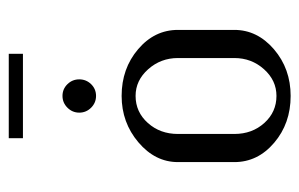

<svg xmlns="http://www.w3.org/2000/svg" viewBox="-142 -538 680 436"><g transform="rotate(-90 198.0 -320.0)"><path d="M47.9 -127.9V-255.9Q47.9 -307.6 92.8 -345.7Q137.7 -383.8 198.2 -383.8Q260.3 -383.8 304.2 -346.4Q348.1 -309.1 348.1 -255.9V-127.9Q348.1 -75.7 304 -37.8Q259.8 0 198.2 0Q135.7 0 91.8 -37.4Q47.9 -74.7 47.9 -127.9ZM102.1 -607.9V-640.1H293.9V-607.9ZM111.8 -127.9Q111.8 -87.4 136.7 -59.8Q161.6 -32.2 198.2 -32.2Q233.4 -32.2 258.8 -60.5Q284.2 -88.9 284.2 -127.9V-255.9Q284.2 -294.9 258.8 -323.5Q233.4 -352.1 198.2 -352.1Q161.6 -352.1 136.7 -324.2Q111.8 -296.4 111.8 -255.9ZM171.4 -453.1Q160.2 -464.4 160.2 -480Q160.2 -495.6 171.4 -506.8Q182.6 -518.1 198.2 -518.1Q213.9 -518.1 224.9 -506.8Q235.8 -495.6 235.8 -480Q235.8 -464.4 224.9 -453.1Q213.9 -441.9 198.2 -441.9Q182.6 -441.9 171.4 -453.1Z"/></g></svg>

Font: Gawaa
Style: Regular
Weight: 400
Designer: T. Christopher White
Version: Version 1.0